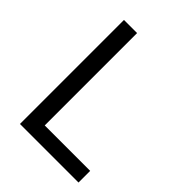

<svg xmlns="http://www.w3.org/2000/svg" viewBox="-204 -823 932 932"><g transform="rotate(45 262.0 -357.0)"><path d="M97 0V-714H187V-80H499V0Z"/></g></svg>

Font: Noto Sans Tifinagh Air
Style: Regular
Weight: 400
Designer: JamraPatel
Foundry: JamraPatel LLC
Version: Version 2.006; ttfautohint (v1.8.4.7-5d5b)